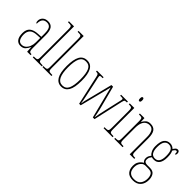

<svg xmlns="http://www.w3.org/2000/svg" viewBox="50 -1687 2856 2856"><g transform="rotate(45 1478.5 -259.0)"><path d="M153 10Q103 10 72.5 -28.5Q42 -67 42 -146Q42 -224 85.5 -261.5Q129 -299 218 -303L281 -306V-371Q281 -451 259.5 -484Q238 -517 190 -517Q143 -517 118.5 -488.5Q94 -460 94 -395Q73 -395 73 -438Q73 -482 104.5 -512Q136 -542 191 -542Q250 -542 279.5 -502.5Q309 -463 309 -366V-103Q309 -66 313.5 -48.5Q318 -31 328.5 -25.5Q339 -20 358 -20H360V0H288L283 -91H281Q262 -48 234 -19Q206 10 153 10ZM155 -15Q193 -15 221 -38.5Q249 -62 265 -102Q281 -142 281 -191V-283L219 -280Q139 -277 104.5 -242.5Q70 -208 70 -146Q70 -88 90.5 -51.5Q111 -15 155 -15Z M407 0V-20H410Q447 -20 463 -24Q479 -28 483 -43.5Q487 -59 487 -94V-662Q487 -699 483 -715.5Q479 -732 464.5 -736Q450 -740 420 -740H407V-760H515V-94Q515 -59 519 -43.5Q523 -28 539.5 -24Q556 -20 592 -20H596V0Z M610 0V-20H613Q650 -20 666 -24Q682 -28 686 -43.5Q690 -59 690 -94V-662Q690 -699 686 -715.5Q682 -732 667.5 -736Q653 -740 623 -740H610V-760H718V-94Q718 -59 722 -43.5Q726 -28 742.5 -24Q759 -20 795 -20H799V0Z M1011 10Q936 10 895 -57Q854 -124 854 -267Q854 -405 892.5 -473.5Q931 -542 1013 -542Q1093 -542 1130.5 -473Q1168 -404 1168 -267Q1168 -122 1128 -56Q1088 10 1011 10ZM1012 -15Q1083 -15 1111.5 -79.5Q1140 -144 1140 -267Q1140 -392 1111.5 -454.5Q1083 -517 1011 -517Q940 -517 911 -454.5Q882 -392 882 -267Q882 -143 913.5 -79Q945 -15 1012 -15Z M1280 -463Q1273 -499 1262.5 -507.5Q1252 -516 1222 -516H1221V-536H1361V-516H1341Q1316 -516 1309.5 -511Q1303 -506 1303 -496Q1303 -489 1308 -465Q1313 -441 1317 -425L1364 -206Q1369 -182 1376.5 -147Q1384 -112 1390 -79Q1396 -46 1398 -27H1401Q1402 -45 1409.5 -78.5Q1417 -112 1426.5 -147.5Q1436 -183 1442 -207L1525 -536H1560L1642 -223Q1649 -198 1658 -159.5Q1667 -121 1675 -83.5Q1683 -46 1686 -23H1689Q1693 -56 1702.5 -101Q1712 -146 1726 -208L1776 -428Q1781 -451 1785.5 -469Q1790 -487 1790 -496Q1790 -506 1784 -511Q1778 -516 1752 -516H1729V-536H1872V-516H1869Q1849 -516 1838 -513.5Q1827 -511 1821.5 -500.5Q1816 -490 1811 -467L1706 0H1670L1543 -502L1415 0H1382Z M1988 -658Q1978 -658 1972 -666Q1966 -674 1966 -698Q1966 -721 1972 -729.5Q1978 -738 1988 -738Q1998 -738 2004.5 -729.5Q2011 -721 2011 -698Q2011 -674 2004.5 -666Q1998 -658 1988 -658ZM1896 0V-20H1912Q1943 -20 1957 -24.5Q1971 -29 1975 -45Q1979 -61 1979 -96V-437Q1979 -473 1975.5 -489.5Q1972 -506 1959 -511Q1946 -516 1917 -516H1911V-536H2007V-96Q2007 -61 2011 -45Q2015 -29 2029 -24.5Q2043 -20 2073 -20H2086V0Z M2121 0V-20H2129Q2160 -20 2174 -24.5Q2188 -29 2192 -45Q2196 -61 2196 -96V-441Q2196 -476 2192 -492Q2188 -508 2174 -512Q2160 -516 2129 -516H2124V-536H2220L2223 -459H2225Q2244 -496 2271 -519Q2298 -542 2345 -542Q2413 -542 2443.5 -498.5Q2474 -455 2474 -363V-96Q2474 -61 2478 -45Q2482 -29 2495.5 -24.5Q2509 -20 2538 -20H2542V0H2446V-364Q2446 -434 2423.5 -475.5Q2401 -517 2347 -517Q2313 -517 2285 -499Q2257 -481 2240.5 -440.5Q2224 -400 2224 -333V-96Q2224 -61 2228 -45Q2232 -29 2246 -24.5Q2260 -20 2290 -20H2296V0Z M2752 242Q2671 242 2635 199.5Q2599 157 2599 87Q2599 43 2613.5 13.5Q2628 -16 2648 -34Q2668 -52 2686 -61Q2674 -69 2664 -85Q2654 -101 2654 -130Q2654 -156 2665.5 -177Q2677 -198 2690 -213Q2665 -229 2647.5 -267Q2630 -305 2630 -357Q2630 -456 2663.5 -499Q2697 -542 2757 -542Q2784 -542 2806 -531Q2828 -520 2839 -506Q2853 -525 2867 -541Q2881 -557 2903 -557Q2922 -557 2931.5 -543.5Q2941 -530 2941 -512Q2941 -476 2920 -476Q2920 -504 2917 -516.5Q2914 -529 2899 -529Q2890 -529 2879.5 -519.5Q2869 -510 2854 -485Q2864 -466 2870 -438Q2876 -410 2876 -362Q2876 -283 2846 -239.5Q2816 -196 2757 -196Q2747 -196 2732.5 -197.5Q2718 -199 2710 -202Q2698 -188 2688.5 -170.5Q2679 -153 2679 -126Q2679 -96 2695.5 -83.5Q2712 -71 2743 -71H2800Q2866 -71 2892.5 -32Q2919 7 2919 67Q2919 146 2875.5 194Q2832 242 2752 242ZM2754 -220Q2848 -220 2848 -365Q2848 -451 2823.5 -484Q2799 -517 2752 -517Q2709 -517 2683.5 -481Q2658 -445 2658 -364Q2658 -294 2681.5 -257Q2705 -220 2754 -220ZM2753 217Q2827 217 2859 174Q2891 131 2891 67Q2891 14 2870.5 -16Q2850 -46 2788 -46H2731Q2701 -46 2677.5 -28Q2654 -10 2640.5 20Q2627 50 2627 86Q2627 122 2638 151.5Q2649 181 2676.5 199Q2704 217 2753 217Z"/></g></svg>

Font: Noto Serif Myanmar ExtraCondensed Thin
Style: Regular
Weight: 100
Width: 2
Designer: Ben Mitchell and the Monotype Design Team
Foundry: Monotype Imaging Inc.
Version: Version 2.106; ttfautohint (v1.8.4.7-5d5b)